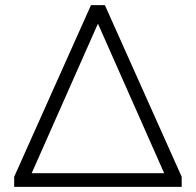

<svg xmlns="http://www.w3.org/2000/svg" viewBox="-20 -725 760 745"><path d="M35 0H685V-39L387 -705H333L35 -39ZM359 -631H361L617 -53H103Z"/></svg>

Font: Poppy and Pepper Light
Style: Regular
Weight: 300
Designer: Thy Ha
Foundry: Thy Ha
Version: Version 0.001;Glyphs 3.2 (3227)